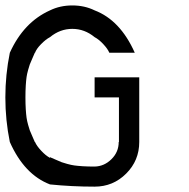

<svg xmlns="http://www.w3.org/2000/svg" viewBox="-20 -697 707 717"><path d="M333.3 0Q248.3 0 166.7 -8.3Q70.8 -45 16.7 -166.7Q0 -248.3 0 -333.3Q0 -418.3 16.7 -500Q68.3 -614.2 166.7 -658.3Q204.2 -676.7 250 -676.7Q295.8 -676.7 333.3 -658.3Q429.2 -621.7 483.3 -500H388.3Q382.5 -514.2 365.8 -532.1Q349.2 -550 333.3 -558.3Q295.8 -589.2 250 -589.2Q204.2 -589.2 166.7 -558.3Q150.8 -550 133.3 -532.1Q115.8 -514.2 110.8 -500H110Q107.5 -494.2 100.4 -477.9Q93.3 -461.7 91.2 -456.2Q89.2 -450.8 85 -435.8Q80.8 -420.8 79.2 -409.2Q77.5 -397.5 76.2 -377.5Q75 -357.5 75 -333.3Q75 -309.2 76.2 -289.2Q77.5 -269.2 79.2 -257.5Q80.8 -245.8 85 -230.8Q89.2 -215.8 91.2 -210.4Q93.3 -205 100.4 -188.8Q107.5 -172.5 110 -166.7H110.8Q116.7 -152.5 133.8 -134.2Q150.8 -115.8 166.7 -107.5V-110Q172.5 -107.5 188.8 -100.4Q205 -93.3 210.4 -91.2Q215.8 -89.2 230.8 -85Q245.8 -80.8 257.5 -79.2Q269.2 -77.5 289.2 -76.2Q309.2 -75 333.3 -75Q369.2 -75.8 396.2 -102.5Q423.3 -129.2 423.3 -166.7H424.2V-333.3H333.3V-408.3H500V-166.7Q500 -97.5 451.2 -48.8Q402.5 0 333.3 0Z"/></svg>

Font: 0xA000-Mono
Style: Mono
Weight: 400
Version: Version 0.1